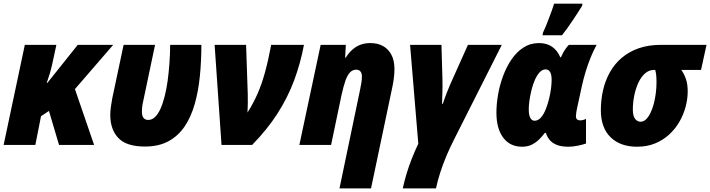

<svg xmlns="http://www.w3.org/2000/svg" viewBox="-21 -801 3924 1061"><path d="M-1 0 116.2 -553.2H290.5L268.6 -451.2Q262.7 -423.3 254.4 -395.5Q246.1 -367.7 237.3 -342.8H240.7L408.7 -553.2H604.5L393.1 -308.6L499 0H305.2L249.5 -188L205.6 -158.7L174.3 0Z M779.8 8.8Q678.2 8.8 633.3 -38.1Q588.4 -85 588.4 -166.5Q588.4 -186.5 591.6 -209.5Q594.7 -232.4 599.1 -256.3L662.1 -553.2H835.9L769.5 -237.8Q766.1 -223.1 764.6 -209.5Q763.2 -195.8 763.2 -185.5Q763.2 -159.7 772.5 -148.9Q781.7 -138.2 798.3 -138.2Q818.8 -138.2 835.7 -154.3Q852.5 -170.4 865.7 -199.7Q878.9 -229 888.9 -268.3Q898.9 -307.6 905.3 -354Q911.6 -400.4 915.3 -450.9Q918.9 -501.5 919.4 -553.2H1091.8Q1091.8 -463.9 1083.5 -380.6Q1075.2 -297.4 1055.2 -226.6Q1035.2 -155.8 999.8 -103Q964.4 -50.3 910.4 -20.8Q856.4 8.8 779.8 8.8Z M1203.1 0 1165 -553.2H1338.9L1348.1 -281.7Q1348.6 -255.9 1348.4 -230.2Q1348.1 -204.6 1346.7 -179.2Q1379.4 -230.5 1402.8 -284.4Q1426.3 -338.4 1444.1 -403.8Q1461.9 -469.2 1477.5 -553.2H1658.7Q1639.2 -449.7 1603.8 -355.2Q1568.4 -260.7 1511.7 -172.6Q1455.1 -84.5 1372.1 0Z M1855 240.2 1968.8 -305.2Q1972.7 -322.3 1975.8 -342.3Q1979 -362.3 1979 -377.4Q1979 -396.5 1970.7 -406.2Q1962.4 -416 1947.8 -416Q1927.2 -416 1912.8 -400.6Q1898.4 -385.3 1887.7 -354.7Q1877 -324.2 1866.7 -277.8L1808.6 0H1633.3L1751 -553.2H1890.1L1886.2 -482.4H1889.6Q1906.7 -509.8 1927.2 -527.6Q1947.8 -545.4 1971.9 -554.2Q1996.1 -563 2025.4 -563Q2066.4 -563 2095.9 -546.4Q2125.5 -529.8 2142.1 -498Q2158.7 -466.3 2158.7 -419.4Q2158.7 -398.4 2156 -374.3Q2153.3 -350.1 2147.9 -323.7L2029.3 240.2Z M2204.6 240.2Q2213.9 198.2 2226.3 157Q2238.8 115.7 2254.9 75Q2271 34.2 2290.5 -6.8L2245.1 -553.2H2418.5L2423.8 -369.6Q2424.3 -344.2 2424.3 -326.7Q2424.3 -309.1 2423.8 -294.7Q2423.3 -280.3 2422.9 -264.6Q2422.4 -249 2421.9 -227.5H2426.3Q2435.1 -256.3 2450 -293.5Q2464.8 -330.6 2481.9 -368.2L2564.9 -553.2H2752L2494.6 -43Q2467.3 9.8 2446.5 59.1Q2425.8 108.4 2411.4 153.6Q2397 198.7 2388.2 240.2Z M2863.8 9.8Q2797.4 9.8 2759.8 -40.3Q2722.2 -90.3 2722.2 -178.7Q2722.2 -225.1 2731.2 -277.6Q2740.2 -330.1 2758.8 -380.4Q2777.3 -430.7 2805.4 -472.2Q2833.5 -513.7 2871.6 -538.3Q2909.7 -563 2957.5 -563Q3001.5 -563 3030.8 -542Q3060.1 -521 3075.2 -484.4H3078.6Q3084 -497.1 3091.1 -509.8Q3098.1 -522.5 3106.2 -533.7Q3114.3 -544.9 3122.6 -553.2H3275.9Q3258.3 -521 3242.9 -483.2Q3227.5 -445.3 3215.6 -406Q3203.6 -366.7 3195.3 -329.1L3168 -203.6Q3165.5 -192.4 3163.6 -180.2Q3161.6 -168 3161.6 -160.2Q3161.6 -146 3168.2 -140.9Q3174.8 -135.7 3185.5 -135.7Q3191.9 -135.7 3200.7 -137.9Q3209.5 -140.1 3217.3 -144V-7.8Q3199.2 -1.5 3171.4 4.2Q3143.6 9.8 3120.1 9.8Q3079.6 9.8 3054.2 -1Q3028.8 -11.7 3015.1 -29.3Q3001.5 -46.9 2995.6 -66.4H2989.7Q2975.6 -47.4 2957.5 -29.8Q2939.5 -12.2 2916.7 -1.2Q2894 9.8 2863.8 9.8ZM2932.6 -133.8Q2953.1 -133.8 2968.8 -152.1Q2984.4 -170.4 2995.4 -198.5Q3006.3 -226.6 3013.2 -254.9Q3021.5 -290.5 3024.4 -315.4Q3027.3 -340.3 3027.3 -359.4Q3027.3 -389.6 3018.6 -403.6Q3009.8 -417.5 2994.1 -417.5Q2976.1 -417.5 2961.4 -401.9Q2946.8 -386.2 2935.5 -361.1Q2924.3 -335.9 2916.7 -306.2Q2909.2 -276.4 2905 -247.6Q2900.9 -218.8 2900.9 -196.8Q2900.9 -165.5 2909.4 -149.7Q2918 -133.8 2932.6 -133.8ZM2977.5 -606 2979 -619.1Q2985.8 -632.8 2994.4 -654.1Q3002.9 -675.3 3012.2 -699.2Q3021.5 -723.1 3029.1 -744.6Q3036.6 -766.1 3041 -780.8H3197.3L3196.3 -769.5Q3184.6 -751 3171.4 -730.2Q3158.2 -709.5 3144 -688.5Q3129.9 -667.5 3115 -646.5Q3100.1 -625.5 3084.5 -606Z M3499.5 9.8Q3406.7 9.8 3353 -42.7Q3299.3 -95.2 3299.3 -192.4Q3299.3 -250 3311.8 -303.7Q3324.2 -357.4 3349.9 -402.8Q3375.5 -448.2 3415.3 -481.9Q3455.1 -515.6 3509 -534.4Q3563 -553.2 3631.8 -553.2H3883.3L3853 -414.6H3743.7Q3759.3 -393.6 3769.3 -364.7Q3779.3 -335.9 3779.3 -296.4Q3779.3 -254.4 3767.8 -211.2Q3756.3 -168 3733.6 -128.4Q3710.9 -88.9 3677.2 -57.9Q3643.6 -26.9 3599.1 -8.5Q3554.7 9.8 3499.5 9.8ZM3518.6 -128.4Q3535.2 -128.4 3548.8 -141.4Q3562.5 -154.3 3573.2 -176.3Q3584 -198.2 3591.6 -226.6Q3599.1 -254.9 3603 -285.9Q3606.9 -316.9 3606.9 -347.2Q3606.9 -371.1 3605 -387.2Q3603 -403.3 3599.6 -414.6H3593.3Q3565.4 -414.6 3543.5 -395.3Q3521.5 -376 3506.6 -343.8Q3491.7 -311.5 3483.9 -272.7Q3476.1 -233.9 3476.1 -195.3Q3476.1 -160.2 3488.5 -144.3Q3501 -128.4 3518.6 -128.4Z"/></svg>

Font: Open Sans SemiCondensed ExtraBold
Style: Italic
Weight: 800
Width: 4
Italic angle: -12°
Designer: Monotype Design Team
Foundry: Monotype Imaging Inc.
Version: Version 3.003